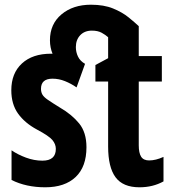

<svg xmlns="http://www.w3.org/2000/svg" viewBox="-20 -785 731 815"><path d="M172 10Q91 10 29 -21V-147Q55 -129 90 -116Q125 -103 160 -103Q217 -103 217 -153Q217 -173 202.5 -190.5Q188 -208 137 -235Q85 -263 56.5 -303Q28 -343 28 -402Q28 -474 73 -515.5Q118 -557 196 -557Q200 -557 203 -557Q198 -569 195 -583.5Q192 -598 192 -614Q192 -683 241 -724Q290 -765 366 -765Q421 -765 460 -749Q499 -733 525.5 -711.5Q552 -690 569 -674V-547H667V-439H569V-168Q569 -136 579 -120Q589 -104 613 -104Q641 -104 674 -119V-15Q629 10 572 10Q502 10 470.5 -32.5Q439 -75 439 -163V-439H385V-509L439 -538V-627Q428 -637 411.5 -646Q395 -655 370 -655Q339 -655 320.5 -635.5Q302 -616 302 -585Q302 -564 311 -545Q320 -526 341 -514L305 -414Q282 -430 256 -440.5Q230 -451 203 -451Q154 -451 154 -408Q154 -394 160 -383.5Q166 -373 183.5 -361Q201 -349 235 -328Q285 -299 316 -261Q347 -223 347 -160Q347 -77 301 -33.5Q255 10 172 10Z"/></svg>

Font: Noto Sans ExtraCondensed
Style: Bold
Weight: 700
Width: 2
Designer: Monotype Design Team
Foundry: Monotype Imaging Inc.
Version: Version 2.013; ttfautohint (v1.8.4.7-5d5b)